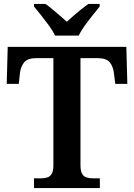

<svg xmlns="http://www.w3.org/2000/svg" viewBox="-20 -951 678 971"><path d="M152 0V-49H187Q205 -49 219 -53.5Q233 -58 241.5 -72Q250 -86 250 -115V-657H164Q120 -657 102.5 -636Q85 -615 81 -582L75 -527H14L19 -714H619L624 -527H563L556 -582Q552 -615 535 -636Q518 -657 473 -657H387V-116Q387 -87 395 -72.5Q403 -58 418 -53.5Q433 -49 450 -49H485V0ZM258 -771Q248 -794 228.5 -820.5Q209 -847 188.5 -873Q168 -899 152 -918V-931H210Q226 -920 245 -904Q264 -888 283.5 -871.5Q303 -855 318 -841Q333 -855 352 -871.5Q371 -888 391 -904Q411 -920 427 -931H484V-918Q469 -899 448 -873Q427 -847 408 -820.5Q389 -794 378 -771Z"/></svg>

Font: Noto Serif Bengali SemiBold
Style: Regular
Weight: 600
Version: Version 2.003